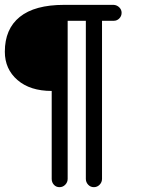

<svg xmlns="http://www.w3.org/2000/svg" viewBox="-20 -774 615 794"><path d="M193.8 -34.2V-397.9Q104.5 -397.9 52.2 -443.1Q0 -488.3 0 -560.1Q0 -654.3 61.8 -704.1Q123.5 -753.9 245.1 -753.9H450.2Q463.9 -752.9 473.4 -743.4Q482.9 -733.9 482.9 -721.2Q482.9 -707.5 473.4 -697.8Q463.9 -688 450.2 -688H401.9V-34.2Q401.9 -20.5 392.1 -10.3Q382.3 0 368.2 0Q354 0 344.5 -10.3Q335 -20.5 335 -34.2V-688H259.8V-34.2Q259.8 -20.5 250 -10.3Q240.2 0 226.1 0Q211.9 0 202.9 -10Q193.8 -20 193.8 -34.2Z"/></svg>

Font: BPreplay
Style: Regular
Weight: 400
Designer: Magenta/George Triantafyllakos
Foundry: Magenta/George Triantafyllakos
Version: Version 1.00